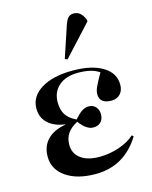

<svg xmlns="http://www.w3.org/2000/svg" viewBox="-122 -892 783 986"><g transform="rotate(-15 269.5 -399.0)"><path d="M263 14Q165 14 106 -27Q47 -68 47 -136Q47 -191 81 -226Q115 -261 177 -271V-273Q119 -281 87 -311.5Q55 -342 55 -389Q55 -453 117 -491.5Q179 -530 285 -530Q386 -530 444.5 -494.5Q503 -459 503 -397Q503 -366 485.5 -347.5Q468 -329 439 -329Q376 -329 376 -381Q376 -396 385.5 -417.5Q395 -439 421 -484Q383 -512 309 -512Q244 -512 206.5 -479.5Q169 -447 169 -392Q169 -352 185.5 -326Q202 -300 240 -282Q264 -309 281 -320Q298 -331 317 -331Q340 -331 354 -315.5Q368 -300 368 -276Q368 -250 353.5 -235Q339 -220 313 -220Q277 -220 240 -270Q203 -250 186.5 -225Q170 -200 170 -166Q170 -119 206 -92.5Q242 -66 306 -66Q359 -66 411 -84Q463 -102 492 -130L501 -123Q417 14 263 14ZM275 -592 262 -598 317 -763Q326 -790 337 -801Q348 -812 366 -812Q405 -812 424 -762V-754Z"/></g></svg>

Font: Literata 72pt SemiBold
Style: Regular
Weight: 600
Designer: Latin by Veronika Burian and Jose Scaglione. Greek by Irene Vlachou. Cyrillic by Vera Evstafieva.
Foundry: TypeTogether
Version: Version 3.002